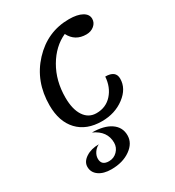

<svg xmlns="http://www.w3.org/2000/svg" viewBox="-211 -721 1039 1143"><g transform="rotate(-30 308.0 -149.5)"><path d="M310 25Q205 25 145.5 -38Q86 -101 86 -213Q86 -377 190 -488.5Q294 -600 442 -600Q499 -600 531.5 -582Q564 -564 564 -533Q564 -506 542 -487.5Q520 -469 488 -469Q411 -469 377 -536Q295 -499 243 -410Q191 -321 191 -206Q191 -125 221.5 -79Q252 -33 306 -33Q371 -33 412.5 -79Q454 -125 459 -196Q530 -196 530 -141Q530 -73 465 -24Q400 25 310 25ZM216 301Q162 301 130 278Q98 255 98 217Q98 182 134.5 158Q171 134 224 134Q202 145 189 165Q176 185 176 206Q176 252 227 252Q261 252 284.5 228Q308 204 308 171Q308 91 224 53Q306 53 352.5 85Q399 117 399 173Q399 227 346.5 264Q294 301 216 301Z"/></g></svg>

Font: Lemonada Light
Style: Regular
Weight: 300
Designer: Mohamed Gaber (Arabic), Eduardo Tunni (Latin)
Foundry: Kief Type Foundry
Version: Version 4.004